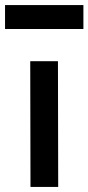

<svg xmlns="http://www.w3.org/2000/svg" viewBox="-43 -742 351 762"><path d="M77 -499H187L188 0H78ZM-23 -722H288V-627H-23Z"/></svg>

Font: Panefresco 750wt
Style: Regular
Weight: 750
Foundry: Campivisivi & Chank Co
Version: Version 1.000